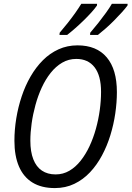

<svg xmlns="http://www.w3.org/2000/svg" viewBox="-20 -958 677 988"><path d="M262.2 9.8Q193.4 9.8 147.2 -18.6Q101.1 -46.9 77.6 -101.3Q54.2 -155.8 54.2 -233.4Q54.2 -290.5 63.7 -348.6Q73.2 -406.7 91.6 -461.9Q109.9 -517.1 137.5 -564.7Q165 -612.3 200.9 -648.2Q236.8 -684.1 281.5 -704.3Q326.2 -724.6 378.9 -724.6Q477.1 -724.6 529.3 -662.8Q581.5 -601.1 581.5 -483.9Q581.5 -431.2 573.2 -374.3Q564.9 -317.4 547.9 -262Q530.8 -206.5 504.6 -157.7Q478.5 -108.9 443.1 -71.3Q407.7 -33.7 362.5 -12Q317.4 9.8 262.2 9.8ZM266.1 -60.5Q304.7 -60.5 336.9 -79.3Q369.1 -98.1 395 -130.9Q420.9 -163.6 440.7 -205.8Q460.4 -248 473.6 -295.7Q486.8 -343.3 493.4 -391.8Q500 -440.4 500 -485.4Q500 -568.4 466.8 -611.6Q433.6 -654.8 372.6 -654.8Q333 -654.8 300 -635.5Q267.1 -616.2 240.7 -583Q214.4 -549.8 194.8 -507.3Q175.3 -464.8 162.4 -417.5Q149.4 -370.1 142.8 -323Q136.2 -275.9 136.2 -233.9Q136.2 -177.2 151.4 -138.4Q166.5 -99.6 195.6 -80.1Q224.6 -60.5 266.1 -60.5ZM443.4 -778.3 444.3 -789.6Q465.3 -814 486.3 -840.6Q507.3 -867.2 525.6 -892.6Q543.9 -918 555.7 -938.5H636.7L636.2 -929.7Q625.5 -915 607.4 -895Q589.4 -875 567.9 -853.3Q546.4 -831.5 524.2 -812Q502 -792.5 483.9 -778.3ZM286.1 -778.3 287.1 -789.6Q308.1 -814 329.1 -840.6Q350.1 -867.2 368.2 -892.8Q386.2 -918.5 398.4 -938.5H479.5L479 -929.7Q468.8 -914.6 450.7 -894.5Q432.6 -874.5 410.9 -853.3Q389.2 -832 366.9 -812.5Q344.7 -793 325.7 -778.3Z"/></svg>

Font: Open Sans SemiCondensed
Style: Italic
Weight: 400
Width: 4
Italic angle: -12°
Designer: Monotype Design Team
Foundry: Monotype Imaging Inc.
Version: Version 3.000